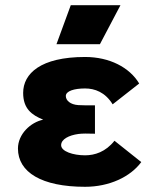

<svg xmlns="http://www.w3.org/2000/svg" viewBox="-20 -703 600 738"><path d="M523 -80 420 -162C386 -119 344 -106 307 -106C261 -106 215 -121 215 -145C215 -168 245 -183 281 -188C295 -190 318 -190 345 -189V-298C318 -298 296 -298 281 -299C250 -301 233 -317 233 -334C233 -353 265 -363 307 -363C344 -363 384 -349 413 -302L515 -382C478 -444 401 -484 307 -484C136 -484 69 -420 69 -346C69 -285 102 -261 146 -243C98 -233 49 -188 49 -132C49 -41 140 15 307 15C400 15 481 -23 523 -80ZM197 -533H364L443 -683H252Z"/></svg>

Font: Kreadon Extra Bold
Style: Regular
Weight: 800
Designer: kohakuno
Foundry: StudioGnu
Version: Version 1.000;Glyphs 3.1.2 (3151)